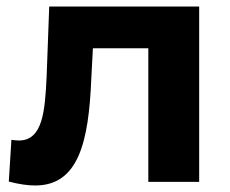

<svg xmlns="http://www.w3.org/2000/svg" viewBox="-20 -558 706 589"><path d="M131 -538 123 -322C118 -220 112 -127 38 -127C31 -127 23 -128 15 -129L7 -1C38 7 64 11 88 11C221 11 252 -123 260 -315L265 -410H435V0H591V-538Z"/></svg>

Font: Talent SemiBold
Style: Bold
Weight: 700
Designer: Mike Powis
Version: Version 1.001;hotconv 1.0.109;makeotfexe 2.5.65596